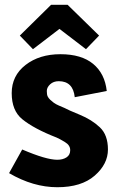

<svg xmlns="http://www.w3.org/2000/svg" viewBox="-20 -772 497 804"><path d="M427 -391 293 -365Q286 -432 226 -432Q204 -432 190 -419Q176 -406 176 -391Q176 -376 179.5 -368.5Q183 -361 190.5 -354Q198 -347 205.5 -341.5Q213 -336 226.5 -330Q240 -324 250 -320Q264 -312 314 -291.5Q364 -271 398 -239Q432 -207 432 -146Q432 -85 376.5 -36.5Q321 12 220 12Q119 12 18 -47L73 -146Q173 -103 220 -103Q243 -103 258.5 -113Q274 -123 274 -143Q274 -164 252 -177Q229 -191 217 -196Q122 -233 73 -273Q29 -309 29 -382Q29 -455 87 -500Q145 -545 233 -545Q321 -545 370 -504.5Q419 -464 427 -391ZM263 -752 395 -623 340 -566 229 -651 118 -566 63 -623 194 -752Z"/></svg>

Font: Magra
Style: Bold
Weight: 600
Designer: Viviana Monsalve
Foundry: Viviana Monsalve
Version: Version 1.001